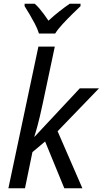

<svg xmlns="http://www.w3.org/2000/svg" viewBox="-20 -1010 551 1030"><path d="M25 0 186 -760H274L210 -458Q193 -378 181 -334.5Q169 -291 164 -277H166L408 -536H511L289 -306L422 0H325L222 -251L154 -194L114 0ZM189 -830Q181 -856 167 -882.5Q153 -909 138.5 -933.5Q124 -958 112 -977V-990H166Q178 -980 190.5 -965.5Q203 -951 215.5 -934Q228 -917 240 -899Q269 -926 299 -949.5Q329 -973 354 -990H412V-977Q396 -962 369 -935.5Q342 -909 316 -881Q290 -853 276 -830Z"/></svg>

Font: Noto Sans Display
Style: Italic
Weight: 400
Italic angle: -12°
Designer: Monotype Design Team
Foundry: Monotype Imaging Inc.
Version: Version 2.003